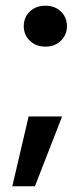

<svg xmlns="http://www.w3.org/2000/svg" viewBox="-20 -528 294 671"><path d="M139 -365Q105 -365 84 -386Q63 -407 63 -436Q63 -467 84 -487.5Q105 -508 139 -508Q172 -508 193 -487.5Q214 -467 214 -436Q214 -407 193 -386Q172 -365 139 -365ZM23 123 80 -121H197L102 123Z"/></svg>

Font: DM Sans 28pt SemiBold
Style: Regular
Weight: 600
Version: Version 4.004;gftools[0.9.30]